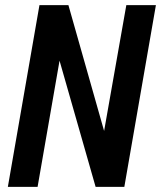

<svg xmlns="http://www.w3.org/2000/svg" viewBox="-20 -731 630 751"><path d="M466.3 0H354L212.9 -493.7L127 0H10.7L134.3 -710.9H247.6L387.2 -218.8L474.1 -710.9H589.8Z"/></svg>

Font: TypoPRO Roboto Mono
Style: Italic
Weight: 500
Designer: Google
Version: Version 2.000986; 2015; ttfautohint (v1.3)